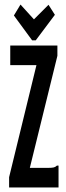

<svg xmlns="http://www.w3.org/2000/svg" viewBox="-20 -823 290 843"><path d="M20 -45 140 -537H25V-623H232V-578L111 -86H193Q209 -86 216.5 -88Q224 -90 230 -96H237V0H20ZM193 -802 221 -758 137 -646H121L41 -755L70 -803L129 -738Z"/></svg>

Font: Inconsolata UltraCondensed ExtraBold
Style: Regular
Weight: 800
Width: 1
Monospace: yes
Designer: Raph Levien, Cyreal, Brenton Simpson
Foundry: Raph Levien, Cyreal, Google
Version: Version 3.001; ttfautohint (v1.8.2.53-6de2)